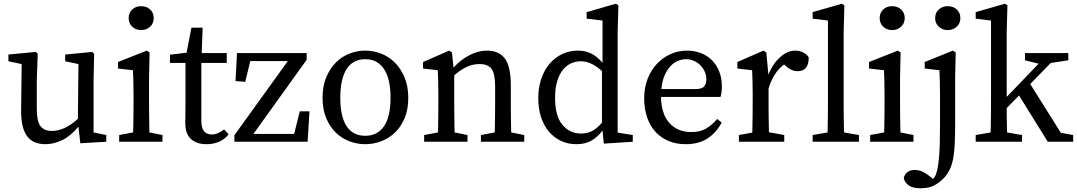

<svg xmlns="http://www.w3.org/2000/svg" viewBox="-20 -759 5766 1028"><path d="M549 0 410 8 400 -81Q359 -31 313.5 -9Q268 13 223 13Q193 13 168.5 3.5Q144 -6 127 -27.5Q110 -49 101.5 -83Q93 -117 93 -167L96 -416L25 -431V-467L172 -481L182 -471L177 -331V-176Q177 -110 196.5 -84Q216 -58 257 -58Q327 -58 397 -123L400 -416L329 -431V-467L474 -481L484 -471L481 -331V-50L549 -36Z M736 -598Q707 -598 688 -616Q669 -634 669 -662Q669 -691 688 -708.5Q707 -726 736 -726Q764 -726 783.5 -708.5Q803 -691 803 -662Q803 -634 783.5 -616Q764 -598 736 -598ZM850 0H618V-36L693 -50Q694 -88 694.5 -132.5Q695 -177 695 -210V-257Q695 -298 694 -325.5Q693 -353 692 -383L612 -392V-427L766 -488L781 -478L778 -342V-210Q778 -177 778.5 -132.5Q779 -88 780 -50L850 -36Z M1058 -112Q1058 -74 1072.5 -56.5Q1087 -39 1113 -39Q1130 -39 1145.5 -45.5Q1161 -52 1180 -66L1204 -40Q1184 -14 1154 -0.5Q1124 13 1086 13Q1033 13 1002.5 -14.5Q972 -42 972 -101Q972 -120 972.5 -138.5Q973 -157 973 -186V-422H890V-466L979 -477L1005 -611H1065L1060 -475H1194V-422H1058Z M1249 -475H1622V-439L1337 -42H1555L1585 -163H1637L1627 0H1235V-35L1521 -432H1320L1293 -321L1241 -325Z M1936 13Q1892 13 1851 -2.5Q1810 -18 1778 -49Q1746 -80 1726.5 -126.5Q1707 -173 1707 -235Q1707 -297 1726.5 -344.5Q1746 -392 1778 -424Q1810 -456 1851 -472Q1892 -488 1936 -488Q1979 -488 2020.5 -472Q2062 -456 2094 -424Q2126 -392 2146 -344.5Q2166 -297 2166 -235Q2166 -173 2146.5 -126.5Q2127 -80 2094.5 -49Q2062 -18 2020.5 -2.5Q1979 13 1936 13ZM1936 -32Q2001 -32 2036 -83Q2071 -134 2071 -235Q2071 -337 2036 -389.5Q2001 -442 1936 -442Q1870 -442 1836 -389.5Q1802 -337 1802 -235Q1802 -134 1836 -83Q1870 -32 1936 -32Z M2587 -488Q2652 -488 2683.5 -445Q2715 -402 2715 -303V-210Q2715 -175 2715.5 -131.5Q2716 -88 2717 -50L2787 -36V0H2555V-36L2629 -50Q2630 -87 2630.5 -131Q2631 -175 2631 -210V-295Q2631 -364 2612 -390Q2593 -416 2548 -416Q2513 -416 2481.5 -402Q2450 -388 2412 -356V-210Q2412 -177 2412.5 -132.5Q2413 -88 2414 -50L2483 -36V0H2251V-36L2325 -50Q2326 -88 2326.5 -132Q2327 -176 2327 -210V-258Q2327 -299 2326 -326Q2325 -353 2324 -383L2245 -392V-427L2385 -488L2400 -478L2408 -397Q2445 -438 2492.5 -463Q2540 -488 2587 -488Z M2952 -235Q2952 -137 2991.5 -90.5Q3031 -44 3091 -44Q3124 -44 3149.5 -57Q3175 -70 3203 -102V-379Q3168 -409 3141.5 -420Q3115 -431 3090 -431Q3062 -431 3037 -419.5Q3012 -408 2993 -384Q2974 -360 2963 -323Q2952 -286 2952 -235ZM3213 10 3206 -60Q3180 -25 3146.5 -6Q3113 13 3066 13Q3020 13 2982.5 -5Q2945 -23 2918 -55.5Q2891 -88 2876.5 -133Q2862 -178 2862 -233Q2862 -290 2878 -337Q2894 -384 2922.5 -417.5Q2951 -451 2990 -469.5Q3029 -488 3075 -488Q3111 -488 3143 -473.5Q3175 -459 3206 -423V-649L3121 -659V-694L3277 -739L3291 -731L3287 -589V-49L3368 -36V0Z M3659 -488Q3698 -488 3732 -475Q3766 -462 3791 -437.5Q3816 -413 3830.5 -377Q3845 -341 3845 -296Q3845 -279 3843 -264.5Q3841 -250 3838 -240H3519Q3521 -147 3565 -99.5Q3609 -52 3681 -52Q3729 -52 3761 -71Q3793 -90 3820 -122L3844 -103Q3816 -49 3768.5 -18Q3721 13 3652 13Q3601 13 3560 -4Q3519 -21 3490 -52.5Q3461 -84 3445 -130Q3429 -176 3429 -233Q3429 -290 3447.5 -337Q3466 -384 3497.5 -417.5Q3529 -451 3570.5 -469.5Q3612 -488 3659 -488ZM3653 -442Q3632 -442 3610.5 -433.5Q3589 -425 3570.5 -405.5Q3552 -386 3538.5 -355.5Q3525 -325 3521 -282H3703Q3739 -282 3750.5 -297Q3762 -312 3762 -334Q3762 -355 3753.5 -374.5Q3745 -394 3730.5 -409Q3716 -424 3696 -433Q3676 -442 3653 -442Z M3936 0V-36L4008 -49Q4009 -87 4009.5 -131.5Q4010 -176 4010 -210V-258Q4010 -299 4009 -326Q4008 -353 4007 -383L3928 -392V-427L4068 -488L4083 -478L4094 -360Q4119 -420 4158 -454Q4197 -488 4238 -488Q4261 -488 4281 -478Q4301 -468 4310 -451Q4310 -378 4251 -378Q4234 -378 4219 -384.5Q4204 -391 4190 -403L4178 -414Q4148 -391 4128 -359.5Q4108 -328 4095 -285V-210Q4095 -177 4095.5 -133Q4096 -89 4097 -51L4179 -36V0Z M4331 -694 4487 -739 4501 -731 4497 -589V-210Q4497 -170 4497.5 -130Q4498 -90 4499 -50L4579 -36V0H4331V-36L4411 -50Q4412 -91 4412.5 -130.5Q4413 -170 4413 -210V-649L4331 -659Z M4757 -598Q4728 -598 4709 -616Q4690 -634 4690 -662Q4690 -691 4709 -708.5Q4728 -726 4757 -726Q4785 -726 4804.5 -708.5Q4824 -691 4824 -662Q4824 -634 4804.5 -616Q4785 -598 4757 -598ZM4871 0H4639V-36L4714 -50Q4715 -88 4715.5 -132.5Q4716 -177 4716 -210V-257Q4716 -298 4715 -325.5Q4714 -353 4713 -383L4633 -392V-427L4787 -488L4802 -478L4799 -342V-210Q4799 -177 4799.5 -132.5Q4800 -88 4801 -50L4871 -36Z M5054 -598Q5026 -598 5006.5 -616Q4987 -634 4987 -662Q4987 -691 5006.5 -708.5Q5026 -726 5054 -726Q5083 -726 5102.5 -708.5Q5122 -691 5122 -662Q5122 -634 5102.5 -616Q5083 -598 5054 -598ZM5013 -102V-257Q5013 -298 5012 -325.5Q5011 -353 5010 -383L4931 -392V-427L5082 -488L5097 -478L5094 -342V-100Q5094 -39 5092 6.5Q5090 52 5084 86.5Q5078 121 5066 146.5Q5054 172 5035 193Q5010 219 4981.5 234Q4953 249 4908 249Q4863 249 4841.5 230.5Q4820 212 4819 192Q4832 151 4878 151Q4898 151 4915.5 158.5Q4933 166 4953 181L4976 199Q4981 194 4985 187.5Q4989 181 4992 172Q4998 156 5002 132Q5006 108 5008.5 75Q5011 42 5012 -2Q5013 -46 5013 -102Z M5204 -694 5360 -739 5374 -731 5370 -589V-240L5541 -418L5468 -436V-475H5700V-436L5606 -422L5496 -309L5660 -48L5726 -36V0H5590L5436 -248L5370 -180Q5370 -148 5370.5 -115Q5371 -82 5372 -50L5452 -36V0H5204V-36L5284 -50Q5285 -90 5285.5 -130.5Q5286 -171 5286 -210V-649L5204 -659Z"/></svg>

Font: Source Serif Pro
Style: Regular
Weight: 400
Designer: Frank Grießhammer
Foundry: Adobe Systems Incorporated
Version: Version 2.000;PS 1.000;hotconv 16.6.51;makeotf.lib2.5.65220